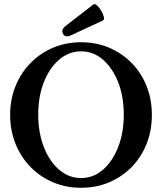

<svg xmlns="http://www.w3.org/2000/svg" viewBox="-20 -876 767 909"><path d="M364 13Q292 13 231 -13Q170 -39 124.5 -85.5Q79 -132 53.5 -195Q28 -258 28 -332Q28 -406 53.5 -468.5Q79 -531 124.5 -577.5Q170 -624 231 -650Q292 -676 364 -676Q436 -676 497 -650Q558 -624 603.5 -577.5Q649 -531 674 -468.5Q699 -406 699 -332Q699 -258 674 -195Q649 -132 603.5 -85.5Q558 -39 497 -13Q436 13 364 13ZM364 -33Q422 -33 467.5 -72.5Q513 -112 539.5 -180Q566 -248 566 -333Q566 -419 539.5 -486.5Q513 -554 467.5 -593.5Q422 -633 364 -633Q306 -633 260 -593.5Q214 -554 187.5 -486.5Q161 -419 161 -333Q161 -248 187.5 -180Q214 -112 260 -72.5Q306 -33 364 -33ZM298 -704Q281 -704 276 -721.5Q271 -739 294 -756L421 -854Q429 -860 439.5 -850.5Q450 -841 459 -825.5Q468 -810 471.5 -796Q475 -782 467 -779L321 -711Q314 -708 308.5 -706Q303 -704 298 -704Z"/></svg>

Font: Junicode
Style: Bold
Weight: 700
Designer: Peter S. Baker
Version: Version 2.100; ttfautohint (v1.8.4)